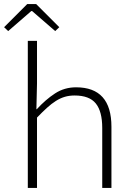

<svg xmlns="http://www.w3.org/2000/svg" viewBox="-31 -919 651 939"><path d="M105 0V-719H150V-511L147 -385H149Q192 -432 238 -462Q284 -492 341 -492Q514 -492 514 -299V0H469V-293Q469 -374 437.5 -413Q406 -452 334 -452Q308 -452 286 -445.5Q264 -439 242.5 -425.5Q221 -412 198.5 -391.5Q176 -371 150 -344V0ZM9 -767 -11 -786 102 -899H146L259 -786L239 -767L126 -865H122Z"/></svg>

Font: Source Code Pro Light
Style: Regular
Weight: 300
Monospace: yes
Designer: Paul D. Hunt, Teo Tuominen
Foundry: Adobe Systems Incorporated
Version: Version 2.030;PS 1.000;hotconv 16.6.51;makeotf.lib2.5.65220